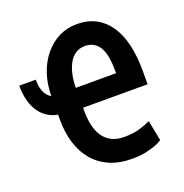

<svg xmlns="http://www.w3.org/2000/svg" viewBox="-131 -837 924 965"><g transform="rotate(-20 331.5 -354.5)"><path d="M5.4 -528.3H93.8Q93.8 -493.7 102.8 -468.5Q111.8 -443.4 130.4 -429.7Q148.9 -416 177.7 -416V-321.3Q121.6 -321.3 83.5 -346.4Q45.4 -371.6 25.4 -418Q5.4 -464.4 5.4 -528.3ZM414.1 11.2Q345.7 11.2 294.2 -11.5Q242.7 -34.2 208.3 -75.2Q173.8 -116.2 156.5 -172.4Q139.2 -228.5 139.2 -295.9V-421.4Q139.2 -487.3 157.7 -542Q176.3 -596.7 209.7 -637Q243.2 -677.2 287.4 -699Q331.5 -720.7 382.8 -720.2Q440.4 -720.2 483.9 -697Q527.3 -673.8 556.6 -630.1Q585.9 -586.4 600.1 -525.1Q614.3 -463.9 614.3 -387.7V-314.5H231.4V-420.9H484.4V-436Q484.4 -471.2 479.5 -501.7Q474.6 -532.2 463.1 -554.9Q451.7 -577.6 431.6 -590.3Q411.6 -603 382.8 -603Q354.5 -603 333 -588.9Q311.5 -574.7 297.6 -549.8Q283.7 -524.9 276.4 -491.9Q269 -459 269 -421.4V-295.9Q269 -256.3 276.6 -221.7Q284.2 -187 301 -161.1Q317.9 -135.3 345.7 -120.4Q373.5 -105.5 414.1 -105.5Q464.4 -105.5 499.8 -116.7Q535.2 -127.9 556.2 -138.2L577.6 -29.3Q570.3 -23.4 548.8 -13.9Q527.3 -4.4 493.2 3.4Q459 11.2 414.1 11.2Z"/></g></svg>

Font: Roboto Condensed SemiBold
Style: Regular
Weight: 600
Designer: Christian Robertson
Foundry: Google
Version: Version 3.008; 2023